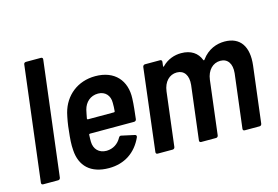

<svg xmlns="http://www.w3.org/2000/svg" viewBox="-92 -893 1583 1095"><g transform="rotate(-15 699.0 -346.0)"><path d="M42 0H131C138 0 143 -5 144 -12L227 -688C228 -695 224 -700 217 -700H128C121 -700 115 -695 115 -688L32 -12C31 -5 35 0 42 0Z M442 -91C396 -91 369 -121 368 -164C368 -176 368 -190 369 -205C369 -208 372 -210 375 -210H635C642 -210 648 -214 649 -222C653 -257 659 -306 660 -341C665 -446 603 -519 488 -519C384 -519 305 -455 280 -359C273 -330 266 -292 263 -256C258 -214 255 -177 258 -143C264 -50 321 8 430 8C522 8 591 -39 628 -121C631 -129 628 -134 622 -136L544 -153C538 -155 532 -151 529 -145C511 -112 481 -92 442 -91ZM478 -419C520 -419 547 -389 546 -346C546 -331 546 -314 544 -297C544 -294 542 -292 539 -292H385C382 -292 380 -294 380 -297C384 -315 386 -332 390 -347C401 -390 433 -419 478 -419Z M1251 -519C1205 -519 1153 -501 1116 -450C1113 -445 1110 -445 1108 -448C1091 -493 1053 -519 995 -519C957 -519 915 -506 882 -472C879 -469 876 -470 877 -474L880 -499C881 -506 876 -511 870 -511H780C774 -511 768 -506 767 -499L708 -12C707 -5 711 0 718 0H807C814 0 819 -5 820 -12L859 -330C866 -385 899 -419 943 -419C986 -419 1010 -385 1004 -329L965 -12C964 -5 968 0 975 0H1063C1070 0 1075 -5 1076 -12L1115 -330C1122 -385 1156 -419 1200 -419C1243 -419 1267 -385 1261 -329L1222 -12C1221 -5 1225 0 1232 0H1320C1327 0 1332 -5 1333 -12L1374 -345C1387 -454 1344 -519 1251 -519Z"/></g></svg>

Font: Barlow Semi Condensed SemiBold
Style: Italic
Weight: 600
Width: 4
Italic angle: -7°
Designer: Jeremy Tribby
Foundry: Tribby Type
Version: Version 1.422;hotconv 1.0.109;makeotfexe 2.5.65596